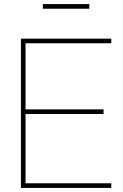

<svg xmlns="http://www.w3.org/2000/svg" viewBox="-20 -916 599 936"><path d="M82 0V-727.5H522.5V-705.1H104.5V-382.8H484.9V-360.4H104.5V-22.5H522.5V0ZM415.5 -896V-873.5H189V-896Z"/></svg>

Font: Inter Display Thin
Style: Regular
Weight: 100
Designer: Rasmus Andersson
Foundry: rsms
Version: Version 4.000;git-a52131595